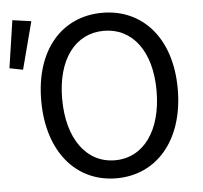

<svg xmlns="http://www.w3.org/2000/svg" viewBox="-69 -722 830 786"><g transform="rotate(-5 346.0 -329.0)"><path d="M10 -670 -19 -475 36 -464 87 -659ZM99 -331C99 -120 214 12 379 12C544 12 660 -120 660 -331C660 -540 544 -668 379 -668C214 -668 99 -541 99 -331ZM573 -331C573 -167 496 -62 379 -62C262 -62 185 -167 185 -331C185 -494 262 -594 379 -594C496 -594 573 -494 573 -331Z"/></g></svg>

Font: Cambridge Sans
Style: Regular
Weight: 400
Version: Version 2.020;PS 002.020;hotconv 1.0.88;makeotf.lib2.5.64775